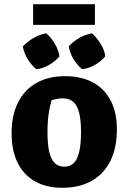

<svg xmlns="http://www.w3.org/2000/svg" viewBox="-20 -877 595 910"><path d="M275 13Q199 13 145 -18Q91 -49 63 -106.5Q35 -164 35 -246Q35 -330 65 -390.5Q95 -451 152 -483.5Q209 -516 288 -516Q366 -516 421 -486Q476 -456 505 -399.5Q534 -343 534 -264Q534 -177 503.5 -115Q473 -53 415 -20Q357 13 275 13ZM285 -87Q311 -87 328.5 -103Q346 -119 355 -155.5Q364 -192 364 -252Q364 -308 355 -343Q346 -378 327 -394.5Q308 -411 278 -411Q256 -411 224 -402Q192 -393 138 -375L238 -441Q221 -398 213 -353Q205 -308 205 -250Q205 -191 214 -155Q223 -119 240.5 -103Q258 -87 285 -87ZM200 -719Q224 -697 240.5 -668.5Q257 -640 262 -610Q243 -587 213 -569.5Q183 -552 152 -549Q129 -568 111.5 -596.5Q94 -625 88 -657Q110 -680 139 -697Q168 -714 200 -719ZM416 -719Q440 -697 457.5 -668.5Q475 -640 479 -610Q460 -587 430 -569.5Q400 -552 369 -549Q346 -568 328.5 -596.5Q311 -625 306 -657Q326 -680 355.5 -697Q385 -714 416 -719ZM137 -759V-857H430V-759Z"/></svg>

Font: Piazzolla Thin Black
Style: Regular
Weight: 900
Version: Version 2.005